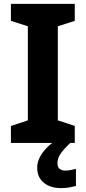

<svg xmlns="http://www.w3.org/2000/svg" viewBox="-20 -734 441 986"><path d="M364 0H36V-87L123 -116V-599L36 -627V-714H364V-627L277 -599V-116L364 -87ZM275 104Q275 124 286 133Q297 142 315 142Q330 142 345 139Q360 136 370 133V221Q354 225 336 228.5Q318 232 294 232Q238 232 204.5 204Q171 176 171 127Q171 51 276 -21L341 0Q307 32 291 55.5Q275 79 275 104Z"/></svg>

Font: Noto Sans Meetei Mayek
Style: Bold
Weight: 700
Designer: Monotype Design Team and Neelakash Kshetrimayum
Foundry: Monotype Imaging Inc.
Version: Version 2.002; ttfautohint (v1.8.4.7-5d5b)